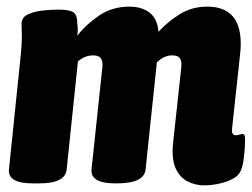

<svg xmlns="http://www.w3.org/2000/svg" viewBox="-20 -551 760 579"><path d="M596 8Q569 8 545.5 -4Q522 -16 509.5 -44Q497 -72 502 -120L526 -342Q527 -349 527 -352Q527 -355 527 -359Q527 -370 521 -377Q515 -384 498 -384Q475 -384 453 -363L419 -40Q415 2 332 2H328Q252 2 256 -40L288 -342Q289 -349 289 -352Q289 -355 289 -359Q289 -370 282.5 -377Q276 -384 261 -384Q236 -384 215 -366L181 -40Q177 2 99 2H79Q3 2 7 -40L43 -389Q44 -397 45 -413Q46 -429 46 -440Q46 -450 45.5 -459.5Q45 -469 45 -480Q45 -498 63 -507Q81 -516 106.5 -519Q132 -522 156 -522Q186 -522 199.5 -515Q213 -508 213 -480Q216 -463 213 -443Q238 -476 278 -503.5Q318 -531 370 -531Q408 -531 431.5 -512.5Q455 -494 458 -455Q484 -484 521 -507.5Q558 -531 605 -531Q706 -531 706 -419Q706 -412 705.5 -403.5Q705 -395 704 -387L680 -165Q677 -143 691 -143Q697 -143 702 -145Q707 -147 711 -147Q715 -147 717 -143.5Q719 -140 719 -127Q719 -105 715.5 -75.5Q712 -46 704 -32Q698 -20 680.5 -11Q663 -2 640 3Q617 8 596 8Z"/></svg>

Font: Asap Condensed Condensed Black
Style: Italic
Weight: 900
Width: 3
Italic angle: -6°
Designer: Pablo Cosgaya
Foundry: Omnibus-Type
Version: Version 3.001; ttfautohint (v1.8.4.7-5d5b)